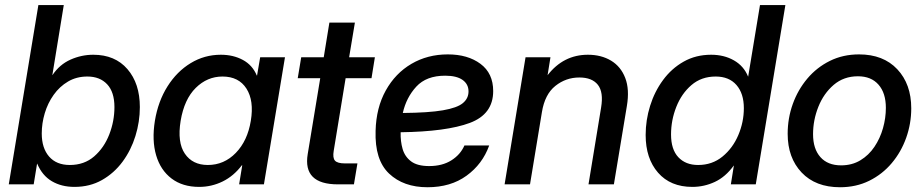

<svg xmlns="http://www.w3.org/2000/svg" viewBox="-20 -748 3746 779"><path d="M282.2 10.3Q229.5 10.3 190.4 -12.7Q151.4 -35.6 130.9 -84H130.4L116.7 0H15.6L135.7 -727.5H238.8L192.4 -443.4H192.9Q221.7 -486.3 266.1 -506.1Q310.5 -525.9 358.4 -525.9Q446.8 -525.9 497.1 -467.5Q547.4 -409.2 547.4 -313.5Q547.4 -253.9 529.5 -196.3Q511.7 -138.7 477.3 -92Q442.9 -45.4 393.8 -17.6Q344.7 10.3 282.2 10.3ZM263.2 -78.6Q321.8 -78.6 362.1 -113.5Q402.3 -148.4 423.3 -202.4Q444.3 -256.3 444.3 -313.5Q444.3 -374.5 414.8 -406Q385.3 -437.5 334.5 -437.5Q290.5 -437.5 256.1 -417.2Q221.7 -397 197.8 -363.3Q173.8 -329.6 161.6 -288.6Q149.4 -247.6 149.4 -206.5Q149.4 -147 179.2 -112.8Q209 -78.6 263.2 -78.6Z M788.1 10.3Q720.7 10.3 676 -23.7Q631.3 -57.6 613.5 -117.9Q595.7 -178.2 608.4 -257.8Q621.6 -337.4 659.7 -397.7Q697.8 -458 753.7 -491.9Q809.6 -525.9 876 -525.9Q926.3 -525.9 965.3 -504.9Q1004.4 -483.9 1022 -441.4H1022.9L1035.6 -515.6H1136.2L1050.8 0H950.2L962.9 -77.6H961.4Q928.2 -33.7 883.3 -11.7Q838.4 10.3 788.1 10.3ZM823.2 -78.6Q889.2 -78.6 936.8 -127.7Q984.4 -176.8 997.6 -257.8Q1011.2 -339.4 980 -388.4Q948.7 -437.5 882.8 -437.5Q820.8 -437.5 774.2 -391.4Q727.5 -345.2 712.9 -257.8Q698.7 -170.4 730 -124.5Q761.2 -78.6 823.2 -78.6Z M1501 -515.6 1487.3 -430.7H1382.3L1334 -136.2Q1329.1 -107.4 1339.1 -96.2Q1349.1 -85 1379.9 -85H1430.2L1416 0H1351.1Q1208 0 1228.5 -123L1279.3 -430.7H1188L1202.1 -515.6H1293.5L1316.4 -656.2H1419.9L1396.5 -515.6Z M1714.4 11.7Q1617.2 11.7 1558.6 -43.7Q1500 -99.1 1503.9 -217.3Q1506.3 -311 1545.2 -380.9Q1584 -450.7 1649.4 -489Q1714.8 -527.3 1796.9 -527.3Q1877.9 -527.3 1929.4 -489Q1981 -450.7 1981 -378.4Q1981 -284.7 1886.2 -249.3Q1791.5 -213.9 1605.5 -211.4Q1604.5 -174.8 1613.5 -143.6Q1622.6 -112.3 1647.9 -93.3Q1673.3 -74.2 1721.2 -74.2Q1774.4 -74.2 1811.3 -97.4Q1848.1 -120.6 1864.3 -157.7H1964.8Q1937.5 -82 1873 -35.2Q1808.6 11.7 1714.4 11.7ZM1614.3 -289.6Q1719.2 -290.5 1777.1 -300.5Q1835 -310.5 1857.9 -329.6Q1880.9 -348.6 1880.9 -377Q1880.9 -406.7 1856.7 -423.8Q1832.5 -440.9 1786.1 -440.9Q1710 -440.9 1669.2 -396.7Q1628.4 -352.5 1614.3 -289.6Z M2178.7 -293 2130.4 0H2027.3L2112.3 -515.6H2213.4L2201.7 -442.9Q2266.1 -525.9 2365.2 -525.9Q2419.4 -525.9 2459.2 -502Q2499 -478 2516.8 -431.6Q2534.7 -385.3 2523.4 -317.9L2470.7 0H2367.7L2418.9 -312Q2429.2 -374 2405.8 -403.8Q2382.3 -433.6 2330.6 -433.6Q2275.9 -433.6 2233.2 -399.4Q2190.4 -365.2 2178.7 -293Z M2789.1 10.3Q2700.2 10.3 2649.9 -47.4Q2599.6 -105 2599.6 -200.2Q2599.6 -260.7 2617.7 -318.6Q2635.7 -376.5 2670.2 -423.3Q2704.6 -470.2 2753.9 -498Q2803.2 -525.9 2865.2 -525.9Q2917.5 -525.9 2957.5 -503.2Q2997.6 -480.5 3015.1 -437.5H3015.6L3063.5 -727.5H3166.5L3046.4 0H2945.3L2957.5 -76.2H2957Q2923.8 -30.3 2880.4 -10Q2836.9 10.3 2789.1 10.3ZM2812.5 -78.6Q2869.6 -78.6 2911.4 -112.8Q2953.1 -147 2975.6 -200Q2998 -252.9 2998 -309.1Q2998 -368.7 2968 -403.1Q2938 -437.5 2883.8 -437.5Q2825.7 -437.5 2785.4 -402.8Q2745.1 -368.2 2723.9 -314.2Q2702.6 -260.3 2702.6 -202.6Q2702.6 -141.6 2732.2 -110.1Q2761.7 -78.6 2812.5 -78.6Z M3388.2 11.7Q3289.1 11.7 3232.4 -48.1Q3175.8 -107.9 3175.8 -205.1Q3175.8 -268.1 3196.5 -325.9Q3217.3 -383.8 3255.6 -429.2Q3293.9 -474.6 3347.2 -501Q3400.4 -527.3 3465.3 -527.3Q3564 -527.3 3620.6 -467Q3677.2 -406.7 3677.2 -308.6Q3677.2 -246.6 3656.7 -189Q3636.2 -131.3 3598.1 -86.2Q3560.1 -41 3506.8 -14.6Q3453.6 11.7 3388.2 11.7ZM3392.6 -77.1Q3437 -77.1 3470.9 -97.7Q3504.9 -118.2 3527.8 -152.3Q3550.8 -186.5 3562.5 -227.8Q3574.2 -269 3574.2 -310.5Q3574.2 -370.6 3544.4 -404.5Q3514.6 -438.5 3460.9 -438.5Q3403.3 -438.5 3362.5 -403.6Q3321.8 -368.7 3300.3 -314.7Q3278.8 -260.7 3278.8 -203.6Q3278.8 -144 3308.6 -110.6Q3338.4 -77.1 3392.6 -77.1Z"/></svg>

Font: Inter Display Medium
Style: Italic
Weight: 500
Italic angle: -9.39999°
Designer: Rasmus Andersson
Foundry: rsms
Version: Version 4.000;git-a52131595